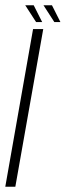

<svg xmlns="http://www.w3.org/2000/svg" viewBox="-34 -706 248 726"><path d="M-14 0H24L129.5 -596H91ZM171.5 -622.5H194.5L162.5 -686H130.5ZM102.5 -622.5H125.5L93.5 -686H61.5Z"/></svg>

Font: Anybody Condensed ExtraLight
Style: Italic
Weight: 250
Width: 3
Italic angle: -10°
Version: Version 1.113;gftools[0.9.25]